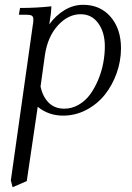

<svg xmlns="http://www.w3.org/2000/svg" viewBox="-20 -472 548 795"><path d="M24.9 274.9 115.2 -363.8Q118.2 -380.9 118.2 -391.1Q118.2 -402.8 111.8 -407Q105.5 -411.1 87.9 -411.1H58.1L63 -439Q129.9 -439 192.9 -445.8L190.9 -418L184.1 -371.1Q210.9 -408.2 247.3 -430.2Q283.7 -452.1 324.2 -452.1Q395 -452.1 438 -402.3Q481 -352.5 481 -272Q481 -219.2 462.9 -168.7Q444.8 -118.2 413.6 -79.3Q382.3 -40.5 337.2 -16.8Q292 6.8 241.2 6.8Q181.2 6.8 136.2 -29.8L90.8 277.8L32.2 303.2ZM147.9 -113.8Q156.7 -71.8 181.6 -46.9Q206.5 -22 246.1 -22Q277.8 -22 305.9 -38.3Q334 -54.7 353.3 -81.3Q372.6 -107.9 386.7 -141.8Q400.9 -175.8 407.5 -211.2Q414.1 -246.6 414.1 -279.8Q414.1 -337.9 387 -375.5Q359.9 -413.1 314 -413.1Q261.7 -413.1 219.5 -366.5Q177.2 -319.8 166 -244.1Z"/></svg>

Font: Dihjauti S
Style: Italic
Weight: 400
Italic angle: -9°
Designer: T. Christopher White
Version: Version 3.0.0